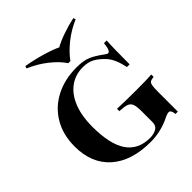

<svg xmlns="http://www.w3.org/2000/svg" viewBox="-230 -996 1160 1160"><g transform="rotate(-45 350.5 -416.0)"><path d="M565 -557Q578 -547 585 -547Q604 -547 610 -608H633Q629 -551 629 -408H606Q590 -486 556 -526Q525 -560 493.5 -578Q462 -596 417 -596Q352 -596 303.5 -560Q255 -524 229 -457.5Q203 -391 203 -303Q203 -150 253 -78Q303 -6 402 -6Q436 -6 459 -20Q480 -33 480 -63V-156Q480 -198 472.5 -217Q465 -236 446 -243Q427 -250 385 -252V-272Q450 -269 550 -269Q635 -269 678 -272V-252Q657 -250 648 -244Q639 -238 636 -221.5Q633 -205 633 -166V0H613Q609 -37 592 -37Q576 -37 542 -19Q467 14 388 14Q225 14 134 -66.5Q43 -147 43 -292Q43 -392 87 -466.5Q131 -541 209.5 -581.5Q288 -622 389 -622Q449 -622 485 -606Q521 -590 565 -557ZM591 -831Q529 -805 475.5 -762.5Q422 -720 390 -675H372Q342 -720 288.5 -762Q235 -804 171 -831L176 -846Q241 -835 302.5 -817Q364 -799 401 -781Q432 -799 483 -817Q534 -835 586 -846Z"/></g></svg>

Font: Playfair Display SC
Style: Bold
Weight: 700
Designer: Claus Eggers Sørensen
Foundry: Claus Eggers Sørensen
Version: Version 1.200; ttfautohint (v1.6)